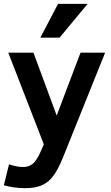

<svg xmlns="http://www.w3.org/2000/svg" viewBox="-30 -786 579 999"><path d="M17 69 -10 178C26 188 62.7 193 100 193C171.6 193 211.8 174.1 244.5 133C261.5 111.7 279 79 297 35L517 -512H389L265 -185L144 -512H13L198 -35L185 -5C169.7 31 154.8 54.7 140.5 66C126.2 77.3 109.7 83 91 83C69 83 44.3 78.3 17 69ZM280 -590 426 -766H272L180 -590Z"/></svg>

Font: Fog Sans
Style: Bold
Weight: 700
Foundry: Intel Corporation
Version: Version 1.00